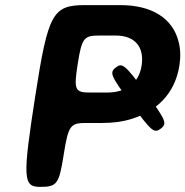

<svg xmlns="http://www.w3.org/2000/svg" viewBox="-20 -731 725 751"><path d="M549 -370C469 -478 458 -487 433 -467C407 -447 413 -434 493 -326C572 -217 583 -208 609 -228C635 -248 629 -261 549 -370ZM315 -250H380C422 -250 460 -255 495 -266C588 -295 664 -360 682 -476C687 -509 686 -541 678 -570C655 -658 576 -711 451 -711H312C186 -711 168 -678 118 -356C68 -33 70 0 137 0C203 0 211 -11 229 -125C247 -239 255 -250 315 -250ZM534 -475C523 -403 471 -369 398 -369H333C273 -369 268 -379 284 -481C300 -582 308 -592 368 -592H433C507 -592 545 -548 534 -475Z"/></svg>

Font: Asimov Print
Style: AIt
Weight: 500
Designer: Google
Version: Version 2.000980: 2014